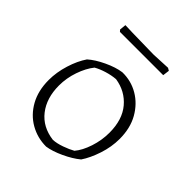

<svg xmlns="http://www.w3.org/2000/svg" viewBox="-177 -725 844 844"><g transform="rotate(45 244.5 -303.0)"><path d="M247 9Q193 9 147.5 -17Q102 -43 75 -91.5Q48 -140 48 -206Q48 -254 63.5 -304Q79 -354 103 -389Q130 -413 173.5 -433.5Q217 -454 253 -459Q307 -460 352 -433.5Q397 -407 424.5 -358.5Q452 -310 452 -243Q452 -194 435.5 -144Q419 -94 396 -60Q367 -36 324 -16Q281 4 247 9ZM247 -33Q270 -34 299.5 -44.5Q329 -55 348 -66Q371 -93 386 -138.5Q401 -184 401 -231Q401 -312 360.5 -360Q320 -408 255 -418Q229 -416 201 -407.5Q173 -399 152 -387Q128 -357 112.5 -312Q97 -267 97 -221Q97 -143 136.5 -92.5Q176 -42 247 -33ZM120 -577 113 -585 116 -615Q136 -614 162.5 -613.5Q189 -613 216 -612.5Q243 -612 265 -611.5Q287 -611 296 -611L381 -615L393 -608L389 -577Z"/></g></svg>

Font: Labrada Light
Style: Regular
Weight: 300
Designer: Mercedes Jáuregui
Foundry: Omnibus-Type Team
Version: Version 1.000; ttfautohint (v1.8.4.7-5d5b)